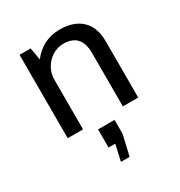

<svg xmlns="http://www.w3.org/2000/svg" viewBox="-180 -645 954 1019"><g transform="rotate(-30 296.5 -135.5)"><path d="M515 -344V0H421V-327Q421 -446 313 -446Q277 -446 246 -427Q215 -408 196 -375.5Q177 -343 177 -304V0H83V-511H151L164 -436Q228 -521 335 -521Q419 -521 467 -476Q515 -431 515 -344ZM347 125 318 250H265L287 151H246V40H347Z"/></g></svg>

Font: Chivo
Style: Regular
Weight: 400
Designer: Hector Gatti
Foundry: Omnibus-Type
Version: Version 1.003